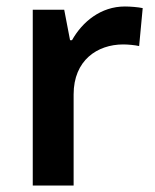

<svg xmlns="http://www.w3.org/2000/svg" viewBox="-20 -638 479 592"><path d="M365 -618C291 -618 234 -571 202 -514H196L178 -608H81V-66H207V-347C207 -452 280 -501 360 -501C374 -501 396 -499 409 -496L420 -613C406 -616 382 -618 365 -618Z"/></svg>

Font: Noto Sans Malayalam UI SemiBold
Style: Regular
Weight: 600
Designer: Jelle Bosma - Monotype Design Team
Foundry: Monotype Imaging Inc.
Version: Version 2.104